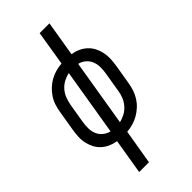

<svg xmlns="http://www.w3.org/2000/svg" viewBox="-291 -801 1082 1082"><g transform="rotate(-45 250.0 -260.0)"><path d="M119 215 154 4Q129 0 106.5 -10Q84 -20 66.5 -36Q49 -52 38 -73Q27 -94 21.5 -118.5Q16 -143 17.5 -168.5Q19 -194 23 -219L43 -339Q47 -363 54 -386Q61 -409 75 -430.5Q89 -452 107.5 -469.5Q126 -487 148 -499.5Q170 -512 194 -518.5Q218 -525 242 -527L276 -735H354L319 -524Q345 -520 367 -510Q389 -500 406.5 -484Q424 -468 435 -447Q446 -426 451.5 -401.5Q457 -377 456 -351.5Q455 -326 451 -301L431 -181Q427 -157 419.5 -134Q412 -111 398.5 -89.5Q385 -68 366 -50.5Q347 -33 325 -20.5Q303 -8 279.5 -1.5Q256 5 232 7L197 215ZM167 -61 233 -460Q210 -455 188.5 -443.5Q167 -432 151 -413.5Q135 -395 126.5 -373Q118 -351 114 -329L94 -209Q90 -185 90.5 -160.5Q91 -136 100 -115.5Q109 -95 127 -80.5Q145 -66 167 -61ZM241 -60Q263 -65 284.5 -76.5Q306 -88 322 -106.5Q338 -125 347 -147Q356 -169 359 -191L379 -311Q383 -335 382.5 -359.5Q382 -384 373 -404.5Q364 -425 346.5 -439.5Q329 -454 307 -459Z"/></g></svg>

Font: Iosevka
Style: Italic
Weight: 400
Italic angle: -9°
Monospace: yes
Designer: Belleve Invis
Foundry: Belleve Invis
Version: Version 32.5.0; ttfautohint (v1.8.4)